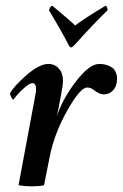

<svg xmlns="http://www.w3.org/2000/svg" viewBox="-20 -659 436 683"><path d="M233.4 -490.2Q228.5 -490.2 223.6 -500Q199.2 -547.9 154.3 -622.1Q158.2 -636.7 166 -638.7Q236.3 -580.1 247.1 -568.4Q282.2 -594.7 355.5 -638.7Q358.4 -637.7 360.8 -632.8Q363.3 -627.9 362.3 -622.1Q313.5 -575.2 246.1 -500Q236.3 -490.2 233.4 -490.2ZM333 -431.6Q362.3 -431.6 383.8 -415Q396.5 -398.4 396.5 -379.9Q396.5 -353.5 382.8 -338.4Q369.1 -323.2 349.6 -323.2Q333 -323.2 312.5 -339.8Q301.8 -347.7 290 -347.7Q265.6 -347.7 219.7 -266.6Q173.8 -185.5 157.2 -103.5L136.7 0Q117.2 3.9 92.8 3.9Q69.3 3.9 45.9 0L103.5 -308.6Q108.4 -333 108.4 -339.8Q108.4 -363.3 95.7 -363.3Q85.9 -363.3 68.8 -348.6Q51.8 -334 42 -322.3Q32.2 -310.5 27.3 -304.7Q24.4 -304.7 20 -313.5Q15.6 -322.3 15.6 -327.1Q29.3 -352.5 74.7 -392.1Q120.1 -431.6 152.3 -431.6Q174.8 -431.6 189.5 -415Q204.1 -398.4 204.1 -371.1Q204.1 -358.4 196.3 -316.4Q187.5 -266.6 181.6 -244.1Q202.1 -306.6 250 -369.1Q297.9 -431.6 333 -431.6Z"/></svg>

Font: Crimson
Style: SemiboldItalic
Weight: 600
Italic angle: -11°
Version: Version 0.8 ; ttfautohint (v1.00) -l 8 -r 50 -G 200 -x 14 -D